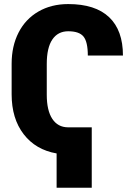

<svg xmlns="http://www.w3.org/2000/svg" viewBox="-20 -741 644 934"><path d="M426.3 172.4H255.4V5.4Q153.8 -12.2 95.2 -88.1Q36.6 -164.1 36.6 -282.2V-430.7Q36.6 -516.6 70.3 -582.5Q104 -648.4 166.7 -684.8Q229.5 -721.2 312 -721.2Q443.4 -721.2 510.7 -657.5Q578.1 -593.8 578.1 -470.7H407.2Q407.2 -537.6 386.2 -563.2Q365.2 -588.9 312 -588.9Q261.7 -588.9 234.6 -548.8Q207.5 -508.8 207.5 -429.7V-279.8Q207.5 -203.6 234.4 -162.8Q261.2 -122.1 310.5 -121.6H426.3Z"/></svg>

Font: Sadagaat-English
Style: Regular
Weight: 900
Designer: Ahmed alsheikh
Foundry: Ahmed alsheikh Design
Version: Version 2.137;January 17, 2018;FontCreator 11.0.0.2408 64-bi